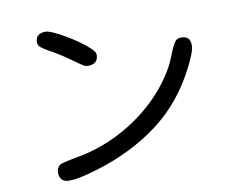

<svg xmlns="http://www.w3.org/2000/svg" viewBox="-82 -861 1164 972"><g transform="rotate(-10 500.0 -375.0)"><path d="M393.6 -548.8Q380.9 -548.8 369.6 -555.7Q358.4 -562.5 348.6 -569.3Q312.5 -595.7 276.4 -619.6Q240.2 -643.6 200.2 -665Q187.5 -671.9 172.9 -683.1Q158.2 -694.3 158.2 -710.9Q158.2 -736.3 172.9 -746.6Q187.5 -756.8 210 -756.8Q222.7 -756.8 250 -744.6Q277.3 -732.4 310.5 -712.9Q343.8 -693.4 374.5 -671.4Q405.3 -649.4 425.3 -629.9Q445.3 -610.4 445.3 -597.7Q445.3 -573.2 431.6 -561Q418 -548.8 393.6 -548.8ZM199.2 6.8Q148.4 6.8 148.4 -43.9Q148.4 -66.4 167 -81.1Q170.9 -84 186 -87.9Q201.2 -91.8 219.7 -95.7Q238.3 -99.6 253.9 -102.5Q269.5 -105.5 275.4 -106.4Q375 -126 470.2 -173.3Q565.4 -220.7 645 -291Q724.6 -361.3 777.3 -447.3Q793.9 -472.7 805.2 -499Q816.4 -525.4 827.1 -552.7Q835 -571.3 846.2 -589.8Q857.4 -608.4 880.9 -608.4Q927.7 -608.4 927.7 -562.5Q927.7 -540 914.6 -508.8Q901.4 -477.5 891.6 -458Q805.7 -286.1 666.5 -182.1Q527.3 -78.1 345.7 -23.4Q326.2 -17.6 299.3 -10.3Q272.5 -2.9 246.1 2Q219.7 6.8 199.2 6.8Z"/></g></svg>

Font: Kosugi Maru
Style: Regular
Weight: 400
Designer: MOTOYA
Version: Version 4.002